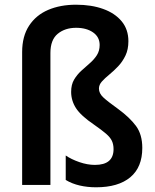

<svg xmlns="http://www.w3.org/2000/svg" viewBox="-20 -836 658 815"><path d="M525 -661Q525 -626 512.5 -600Q500 -574 481.5 -554.5Q463 -535 444 -519.5Q425 -504 412.5 -490Q400 -476 400 -460Q400 -440 418 -423Q436 -406 482 -373Q531 -337 557.5 -301Q584 -265 584 -208Q584 -126 533 -83.5Q482 -41 388 -41Q351 -41 318.5 -48.5Q286 -56 259 -72V-176Q282 -160 316.5 -148Q351 -136 383 -136Q462 -136 462 -203Q462 -223 455 -238Q448 -253 430 -268.5Q412 -284 379 -307Q323 -345 302.5 -377Q282 -409 282 -446Q282 -477 294.5 -498Q307 -519 325 -535.5Q343 -552 361 -567.5Q379 -583 391 -601.5Q403 -620 403 -645Q403 -679 375 -698.5Q347 -718 303 -718Q256 -718 225 -692.5Q194 -667 194 -611V-51H74V-615Q74 -682 103.5 -727Q133 -772 184.5 -794Q236 -816 303 -816Q368 -816 418 -798Q468 -780 496.5 -745.5Q525 -711 525 -661Z"/></svg>

Font: Noto Sans Tamil UI SemiCondensed SemiBold
Style: Regular
Weight: 600
Width: 4
Designer: Jelle Bosma - Monotype Design Team
Foundry: Monotype Imaging Inc.
Version: Version 2.004; ttfautohint (v1.8.4.7-5d5b)